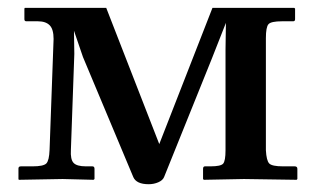

<svg xmlns="http://www.w3.org/2000/svg" viewBox="-20 -456 805 488"><path d="M43 -436H250L384.8 -89.8L520 -436H728L730 -434.1V-407.2Q730 -401.9 725.1 -401.9H696.8Q668.9 -401.9 662.4 -394.5Q655.8 -387.2 655.8 -358.9V-74.2Q657.2 -47.9 664.3 -40.5Q671.4 -33.2 699.2 -33.2H729Q735.8 -33.2 735.8 -26.9V-1L733.9 1L600.1 -1L498 1L496.1 -1V-26.9Q496.1 -33.2 501 -33.2H515.1Q541 -33.2 547.1 -40Q553.2 -46.9 553.2 -74.2V-330.1L554.2 -397.9L518.1 -306.2L397 -5.9Q393.6 2.4 382.3 7.3Q371.1 12.2 357.9 12.2Q326.7 12.2 318.8 -5.9L190.9 -311L168 -377.9L168.9 -318.8L160.2 -75.2Q158.7 -50.8 167 -42Q175.3 -33.2 198.2 -33.2H214.8Q220.2 -33.2 220.2 -26.9V-1L217.8 1L139.2 -1L27.8 1L26.9 -1V-27.8Q26.9 -33.2 33.2 -33.2H63Q90.3 -33.2 97.7 -40.5Q105 -47.9 106 -75.2L116.2 -356.9Q116.2 -381.8 106.2 -391.8Q96.2 -401.9 76.2 -401.9H46.9Q42 -401.9 42 -407.2V-434.1Z"/></svg>

Font: Linux Libertine G
Style: Bold
Weight: 700
Designer: Philipp H. Poll
Foundry: Philipp H. Poll
Version: Version 5.0.3